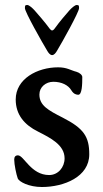

<svg xmlns="http://www.w3.org/2000/svg" viewBox="-20 -740 413 770"><path d="M198 -624C192 -616 186 -616 180 -624C158 -654 132 -683 119 -698C111 -707 97 -720 89 -720C80 -720 80 -716 80 -707C80 -692 149 -570 169 -537C174 -528 181 -519 189 -519C197 -519 204 -528 209 -537C229 -570 297 -692 297 -707C297 -716 297 -720 288 -720C280 -720 266 -707 258 -698C245 -683 221 -656 198 -624ZM213 -470C130 -470 43 -424 43 -341C43 -280 78 -239 133 -212C182 -187 239 -159 239 -105C239 -69 213 -38 177 -38C104 -38 76 -117 52 -117C42 -117 37 -111 37 -100C37 -80 45.4 -40.5 51 -25C56.1 -10.9 96 10 148 10C237 10 338 -31 338 -121C338 -192 316 -225 232 -268C173 -298 138 -317 138 -361C138 -391 164 -412 194 -412C227 -412 253.8 -398.7 266 -378C275.4 -362.1 287 -360 294 -360C309 -360 310 -402 310 -431C310 -439 300 -448 287 -452C263 -458 249 -470 213 -470Z"/></svg>

Font: EB Garamond SC 08
Style: Regular
Weight: 400
Version: Version 0.016